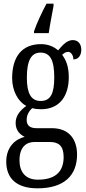

<svg xmlns="http://www.w3.org/2000/svg" viewBox="-20 -786 470 1044"><path d="M165 -616V-606H245C252 -655 263 -708 271 -753V-766H233C210 -724 179 -658 165 -616ZM184 238C330 238 399 167 399 54C399 -23 360 -89 262 -89H179C146 -89 125 -101 125 -134C125 -164 141 -185 155 -198C166 -194 190 -192 203 -192C305 -192 354 -265 354 -366C354 -427 338 -461 318 -488C328 -497 337 -504 351 -504C366 -504 379 -485 379 -463C409 -463 422 -488 422 -516C422 -544 407 -568 376 -568C338 -568 311 -528 296 -512C273 -532 243 -546 203 -546C98 -546 46 -476 46 -361C46 -295 76 -235 123 -210C91 -187 65 -158 65 -118C65 -75 90 -54 114 -42C62 -29 14 14 14 93C14 184 70 238 184 238ZM201 -237C149 -237 126 -278 126 -364C126 -455 149 -500 200 -500C254 -500 275 -457 275 -365C275 -277 255 -237 201 -237ZM186 191C116 191 86 146 86 86C86 8 128 -14 168 -14H250C299 -14 326 7 326 68C326 136 293 191 186 191Z"/></svg>

Font: Noto Serif Georgian ExtraCondensed
Style: Regular
Weight: 400
Width: 2
Designer: Monotype Design Team, Akaki Razmadze
Foundry: Google LLC
Version: Version 2.003